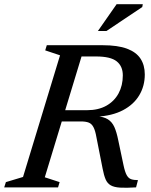

<svg xmlns="http://www.w3.org/2000/svg" viewBox="-41 -891 716 913"><path d="M373 -367Q426.5 -367 464.5 -388.2Q502.5 -409.5 522.8 -447Q543 -484.5 543 -532.5Q543 -576 514 -599.2Q485 -622.5 416 -622.5H268L293.5 -676H447Q519 -676 563 -659.5Q607 -643 627.2 -612Q647.5 -581 647.5 -537Q647.5 -482 621.2 -438Q595 -394 543.8 -367Q492.5 -340 417.5 -336V-338.5Q452.5 -336 472.2 -323.5Q492 -311 502.8 -287Q513.5 -263 521 -225.5L546 -107Q553 -73.5 561.5 -58.2Q570 -43 582.8 -38.8Q595.5 -34.5 615 -34.5L606 0Q559 3 530.2 1.2Q501.5 -0.5 485.5 -9.8Q469.5 -19 461.2 -38.2Q453 -57.5 447 -89L417.5 -238.5Q412 -270.5 403.2 -286.8Q394.5 -303 380.5 -308.2Q366.5 -313.5 344 -313.5H181L190 -367ZM172 -48 242.5 -25 235 0H-21L-13 -25L68.5 -49.5L244.5 -628L174 -651.5L181.5 -676H363ZM424.5 -743.5 513.5 -871H638L635.5 -857.5L465 -743.5Z"/></svg>

Font: Newsreader 16pt Medium
Style: Italic
Weight: 500
Italic angle: -17°
Designer: Hugues Gentile
Foundry: Production Type
Version: Version 1.003